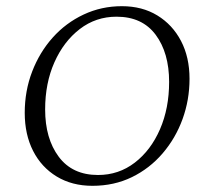

<svg xmlns="http://www.w3.org/2000/svg" viewBox="-20 -591 693 621"><path d="M279 10Q213 10 163.5 -20Q114 -50 87 -103Q60 -156 60 -226Q60 -297 84 -359.5Q108 -422 150.5 -469.5Q193 -517 250.5 -544Q308 -571 374 -571Q440 -571 489 -541Q538 -511 565.5 -458.5Q593 -406 593 -336Q593 -268 570.5 -206Q548 -144 506 -95Q464 -46 406.5 -18Q349 10 279 10ZM297 -25Q364 -25 416 -65Q468 -105 497.5 -173Q527 -241 527 -326Q527 -420 483.5 -478.5Q440 -537 357 -537Q290 -537 238 -497Q186 -457 156 -389.5Q126 -322 126 -237Q126 -143 170 -84Q214 -25 297 -25Z"/></svg>

Font: Spectral SC Light
Style: Italic
Weight: 300
Italic angle: -10°
Designer: Jean-Baptiste Levee
Foundry: Production Type
Version: Version 2.001